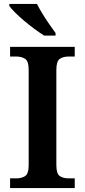

<svg xmlns="http://www.w3.org/2000/svg" viewBox="-20 -951 430 971"><path d="M31 0V-49H64Q89 -49 107 -60.5Q125 -72 125 -117V-597Q125 -642 107 -653.5Q89 -665 64 -665H31V-714H358V-665H326Q300 -665 282.5 -653.5Q265 -642 265 -597V-117Q265 -72 282.5 -60.5Q300 -49 326 -49H358V0ZM203 -771Q181 -785 154.5 -804.5Q128 -824 102 -846Q76 -868 56 -888Q36 -908 27 -921V-931H167Q178 -909 194.5 -882Q211 -855 229 -829Q247 -803 261 -784V-771Z"/></svg>

Font: Noto Serif Tibetan SemiBold
Style: Regular
Weight: 600
Designer: Monotype Design Team
Foundry: Monotype Imaging Inc.
Version: Version 2.103; ttfautohint (v1.8.4.7-5d5b)